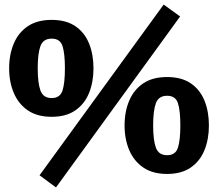

<svg xmlns="http://www.w3.org/2000/svg" viewBox="-20 -753 954 840"><path d="M20 -454Q20 -515 40.5 -563Q61 -611 102 -638.5Q143 -666 206 -666Q269 -666 309.5 -638.5Q350 -611 369.5 -563Q389 -515 389 -454Q389 -394 369.5 -346Q350 -298 309.5 -270Q269 -242 206 -242Q143 -242 102 -270Q61 -298 40.5 -346Q20 -394 20 -454ZM145 -454Q145 -390 157 -357Q169 -324 206 -324Q243 -324 253.5 -357Q264 -390 264 -454Q264 -519 253.5 -551.5Q243 -584 206 -584Q169 -584 157 -551.5Q145 -519 145 -454ZM696 -733 768 -681 225 67 153 14ZM525 -204Q525 -265 545.5 -313Q566 -361 607 -388.5Q648 -416 711 -416Q774 -416 814.5 -388.5Q855 -361 874.5 -313Q894 -265 894 -204Q894 -144 874.5 -96Q855 -48 814.5 -20Q774 8 711 8Q648 8 607 -20Q566 -48 545.5 -96Q525 -144 525 -204ZM650 -204Q650 -140 662 -107Q674 -74 711 -74Q748 -74 758.5 -107Q769 -140 769 -204Q769 -269 758.5 -301.5Q748 -334 711 -334Q674 -334 662 -301.5Q650 -269 650 -204Z"/></svg>

Font: Epunda Sans Black
Style: Regular
Weight: 900
Designer: Simon Atzbach
Foundry: typofactur
Version: Version 2.204; ttfautohint (v1.8.4.7-5d5b)